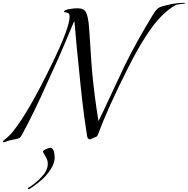

<svg xmlns="http://www.w3.org/2000/svg" viewBox="-80 -936 1318 1346"><path d="M271 100Q303 100 303 172Q302 209 275.5 250.5Q249 292 215.5 321.5Q182 351 154.5 370.5Q127 390 121 390Q115 390 115 386Q115 383 116.5 381.5Q118 380 122 378Q126 376 129 374Q178 342 216.5 299Q255 256 255 212Q255 186 238 158.5Q221 131 221 128Q221 119 242 109.5Q263 100 271 100ZM386 -848Q368 -851 368 -853Q368 -865 401 -871.5Q434 -878 465 -878Q508 -878 523 -849Q538 -820 544 -749Q547 -717 553.5 -608Q560 -499 566 -431Q583 -251 610 -90H612Q641 -148 702.5 -281Q764 -414 793 -474Q874 -639 994 -836Q999 -844 1003.5 -850Q1008 -856 1011.5 -861Q1015 -866 1019.5 -870Q1024 -874 1026.5 -877Q1029 -880 1035 -882.5Q1041 -885 1043.5 -886.5Q1046 -888 1053 -890Q1060 -892 1063 -893Q1066 -894 1076 -896.5Q1086 -899 1090 -900Q1151 -916 1210 -916Q1218 -916 1218 -913Q1218 -911 1205 -909.5Q1192 -908 1176 -906Q1160 -904 1155 -902Q1112 -882 1051 -822Q950 -721 821 -467Q675 -178 607 6Q603 16 599.5 19.5Q596 23 584 27Q577 30 569.5 33.5Q562 37 558 39Q554 41 550 41Q534 41 530 15Q519 -54 510 -122.5Q501 -191 496.5 -231Q492 -271 485.5 -332Q479 -393 477 -416Q457 -605 442 -785H439Q339 -545 305 -474Q291 -445 249 -350.5Q207 -256 161.5 -162Q116 -68 72 12Q64 26 56.5 31Q49 36 24 40.5Q-1 45 -22 51Q-27 52 -33.5 55Q-40 58 -44.5 59.5Q-49 61 -53 61Q-60 61 -60 54Q-60 53 -49.5 45Q-39 37 -21.5 20.5Q-4 4 10 -13Q122 -152 284 -488Q408 -742 408 -819Q408 -846 386 -848Z"/></svg>

Font: Miama Nueva
Style: Medium
Weight: 400
Italic angle: -28°
Version: Version 1.0